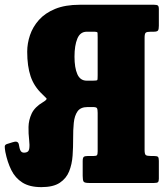

<svg xmlns="http://www.w3.org/2000/svg" viewBox="-37 -770 697 808"><path d="M-14.5 -130.5Q-17 -145 -17 -153Q-17 -161 -7.5 -164L16.5 -171.5Q38 -179 42 -163.5Q45 -144 49.5 -135.8Q54 -127.5 64.5 -127.5Q83 -127.5 85.8 -142.8Q88.5 -158 85.5 -182.5Q82.5 -207 83 -235.8Q83.5 -264.5 96.2 -292Q109 -319.5 144.5 -340.5Q163 -351.5 158.2 -356.5Q153.5 -361.5 140.5 -374Q106 -406.5 91.8 -449Q77.5 -491.5 77.5 -552.5Q77.5 -587 89.2 -622Q101 -657 126.8 -686Q152.5 -715 195 -732.5Q237.5 -750 299 -750H611Q623 -750 627.2 -746.8Q631.5 -743.5 631.5 -731.5V-661.5Q631.5 -647 628 -641.8Q624.5 -636.5 609.5 -636.5H597.5Q581.5 -636.5 576.5 -632.5Q571.5 -628.5 571.5 -611.5V-138.5Q571.5 -121.5 576.5 -117.5Q581.5 -113.5 598.5 -113.5H611Q624 -113.5 627.8 -109.8Q631.5 -106 631.5 -93V-18Q631.5 -6.5 627.5 -3.2Q623.5 0 611.5 0H337.5Q318.5 0 314.8 -5.8Q311 -11.5 311 -30V-92Q311 -105.5 315.2 -109.5Q319.5 -113.5 332 -113.5H357Q368.5 -113.5 371.2 -117.2Q374 -121 374 -133V-295Q374 -309.5 371.2 -314.5Q368.5 -319.5 354 -319.5H331.5Q302 -319.5 289.2 -301.2Q276.5 -283 273.5 -253Q270.5 -223 270.8 -187Q271 -151 268.5 -115Q266 -79 254 -49Q242 -19 214.5 -0.8Q187 17.5 137 17.5Q87.5 17.5 57.2 -1.8Q27 -21 10.5 -54.5Q-6 -88 -14.5 -130.5ZM354 -430.5Q371.5 -430.5 372.8 -433.5Q374 -436.5 374 -454V-612.5Q374 -628 373.5 -632.2Q373 -636.5 357.5 -636.5H328Q300.5 -636.5 288.5 -607.5Q276.5 -578.5 276.5 -531.5Q276.5 -485 288.5 -457.8Q300.5 -430.5 328 -430.5Z"/></svg>

Font: Besley* Condensed Heavy
Style: Regular
Weight: 800
Width: 3
Designer: Owen Earl
Foundry: indestructible type*
Version: Version 3.000; ttfautohint (v1.8.3)